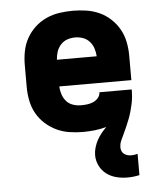

<svg xmlns="http://www.w3.org/2000/svg" viewBox="-53 -574 707 846"><g transform="rotate(-5 300.0 -151.5)"><path d="M476 225Q452 225 428 219Q404 213 384.5 198.5Q365 184 354 161.5Q343 139 343 115Q343 98 348 81Q353 64 361 49Q369 34 380 20.5Q391 7 403 -5Q378 2 352 5Q326 8 300 8Q270 8 240 3.5Q210 -1 182.5 -14Q155 -27 132.5 -47.5Q110 -68 95.5 -94Q81 -120 75 -150Q69 -180 69 -210V-310Q69 -340 75 -370Q81 -400 95.5 -426Q110 -452 132.5 -473Q155 -494 182.5 -506.5Q210 -519 240 -523.5Q270 -528 300 -528Q330 -528 360 -523.5Q390 -519 417.5 -506.5Q445 -494 467.5 -473Q490 -452 504.5 -426Q519 -400 525 -370Q531 -340 531 -310V-201H212Q213 -183 218.5 -166Q224 -149 235.5 -135.5Q247 -122 264.5 -116Q282 -110 300 -110Q314 -110 327.5 -111.5Q341 -113 354 -118.5Q367 -124 376.5 -135Q386 -146 386 -160H529Q529 -144 527.5 -127.5Q526 -111 522.5 -95Q519 -79 514.5 -63Q510 -47 504 -31.5Q498 -16 491.5 -1Q485 14 478 29Q471 44 464 59Q457 74 457 91Q457 99 460.5 107Q464 115 471 120Q478 125 486 127Q494 129 502 129Q509 129 516 128Q523 127 530 125V219Q517 222 503.5 223.5Q490 225 476 225ZM212 -319H388Q387 -337 381.5 -354Q376 -371 364 -384.5Q352 -398 335 -404Q318 -410 300 -410Q282 -410 265 -404Q248 -398 236 -384.5Q224 -371 218.5 -354Q213 -337 212 -319Z"/></g></svg>

Font: Iosevka Heavy Extended
Style: Regular
Weight: 900
Width: 7
Monospace: yes
Designer: Belleve Invis
Foundry: Belleve Invis
Version: Version 32.5.0; ttfautohint (v1.8.4)